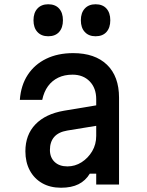

<svg xmlns="http://www.w3.org/2000/svg" viewBox="-20 -865 690 900"><path d="M442 -373V-277L295 -253Q254 -246 234 -223Q214 -200 214 -162Q214 -127 236 -106Q258 -85 296 -85Q332 -85 362.5 -104.5Q393 -124 412 -156Q431 -188 431 -228V-400Q431 -452 400.5 -483.5Q370 -515 320 -515Q282 -515 253 -501Q224 -487 205 -461Q186 -435 178 -397H73Q78 -465 110 -514Q142 -563 196.5 -589.5Q251 -616 323 -616Q425 -616 481.5 -561.5Q538 -507 538 -407V0H431V-51H401Q381 -18 348 -1.5Q315 15 266 15Q215 15 177.5 -6.5Q140 -28 119.5 -66.5Q99 -105 99 -156Q99 -233 146 -282Q193 -331 280 -346ZM206 -695Q174 -695 155.5 -715Q137 -735 137 -770Q137 -805 155.5 -825Q174 -845 206 -845Q239 -845 257 -825Q275 -805 275 -770Q275 -735 257 -715Q239 -695 206 -695ZM428 -695Q396 -695 377.5 -715Q359 -735 359 -770Q359 -805 377.5 -825Q396 -845 428 -845Q461 -845 479 -825Q497 -805 497 -770Q497 -735 479 -715Q461 -695 428 -695Z"/></svg>

Font: Martian Mono SemiCondensed
Style: Regular
Weight: 400
Width: 4
Designer: Roman Shamin
Foundry: Evil Martians
Version: Version 1.000